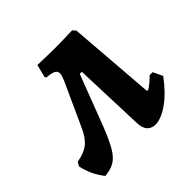

<svg xmlns="http://www.w3.org/2000/svg" viewBox="-163 -586 721 721"><g transform="rotate(-45 197.0 -225.5)"><path d="M429 -100Q391 -48 350.5 -19.5Q310 9 280 9Q258 9 246 -5.5Q234 -20 234 -49L224 -327H213L135 -123Q113 -68 97 -41.5Q81 -15 61.5 -3Q42 9 10 12Q-23 -29 -35 -83L-26 -99Q14 -106 36 -123.5Q58 -141 75 -179L152 -348Q162 -371 162 -381Q162 -393 151 -398.5Q140 -404 115 -406L111 -412L124 -463Q188 -461 216 -461Q246 -461 308 -463L319 -451L346 -105L351 -102Q369 -112 395 -138H411Z"/></g></svg>

Font: Alegreya
Style: Bold Italic
Weight: 700
Italic angle: -7°
Designer: Juan Pablo del Peral
Foundry: Huerta Tipografica
Version: Version 2.007; ttfautohint (v1.6)